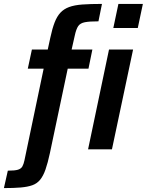

<svg xmlns="http://www.w3.org/2000/svg" viewBox="-87 -763 750 981"><path d="M-67 198 -47 109Q-11 109 5 104Q21 99 27.5 87Q34 75 38 56L136 -412H55L76 -510H157L170 -570Q180 -617 192 -648Q204 -679 221.5 -698Q239 -717 266 -727Q293 -737 334 -740Q375 -743 434 -743L416 -654Q371 -654 347 -649.5Q323 -645 312.5 -629.5Q302 -614 295 -581L279 -510H385L365 -412H259L168 19Q157 70 145.5 103Q134 136 118 155.5Q102 175 78 183.5Q54 192 18.5 195Q-17 198 -67 198ZM492 -620 518 -743H643L617 -620ZM363 0 470 -510H593L485 0Z"/></svg>

Font: Saira SemiCondensed SemiBold
Style: Italic
Weight: 600
Width: 4
Italic angle: -12°
Designer: Hector Gatti with collaboration of the Omnibus-Type team
Foundry: Omnibus-Type
Version: Version 1.101